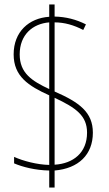

<svg xmlns="http://www.w3.org/2000/svg" viewBox="-20 -780 487 858"><path d="M200 -18V58H224V-18C331 -27 395 -89 395 -187C395 -279 334 -323 224 -371V-680C268 -680 310 -668 352 -646L364 -671C321 -693 274 -705 224 -706V-760H200V-705C109 -699 41 -638 41 -537C41 -439 107 -396 200 -354V-43C146 -44 82 -61 43 -79V-50C80 -34 138 -19 200 -18ZM200 -680V-382C123 -418 68 -453 68 -537C68 -625 126 -674 200 -680ZM224 -44V-343C320 -298 369 -263 369 -187C369 -98 308 -49 224 -44Z"/></svg>

Font: Noto Sans Armenian Condensed Thin
Style: Regular
Weight: 100
Width: 3
Designer: Monotype Design Team
Foundry: Monotype Imaging Inc.
Version: Version 2.008